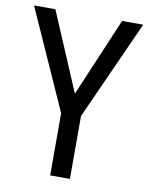

<svg xmlns="http://www.w3.org/2000/svg" viewBox="-82 -774 644 833"><g transform="rotate(10 240.5 -357.0)"><path d="M241 -368 388 -714H481L284 -277V0H197V-274L0 -714H94Z"/></g></svg>

Font: Noto Sans Display SemiCondensed
Style: Regular
Weight: 400
Width: 4
Version: Version 2.003